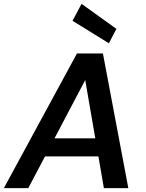

<svg xmlns="http://www.w3.org/2000/svg" viewBox="-40 -978 757 998"><path d="M-20 0 360 -700H495L627 0H500L403 -562L107 0ZM118 -165 166 -259H522L537 -165ZM526 -753 337 -870 384 -958 565 -828Z"/></svg>

Font: DM Sans 12pt SemiBold
Style: Italic
Weight: 600
Italic angle: -10°
Version: Version 4.004;gftools[0.9.30]